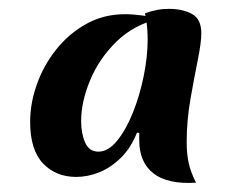

<svg xmlns="http://www.w3.org/2000/svg" viewBox="-20 -841 538 433"><path d="M289 -542Q275 -507 252.5 -485Q230 -463 204 -452.5Q178 -442 152 -442Q106 -442 77 -472.5Q48 -503 48 -566Q48 -608 63 -650.5Q78 -693 106.5 -729Q135 -765 174.5 -787Q214 -809 262 -809Q280 -809 301.5 -806Q323 -803 339 -799Q281 -785 242 -746.5Q203 -708 183 -659.5Q163 -611 163 -568Q163 -540 172 -519.5Q181 -499 202 -499Q224 -499 244 -523.5Q264 -548 279.5 -586.5Q295 -625 304 -669Q313 -713 313 -752Q313 -763 312 -777.5Q311 -792 307 -811Q321 -816 333.5 -818.5Q346 -821 361 -821Q392 -821 413 -809.5Q434 -798 434 -766Q434 -745 426 -705.5Q418 -666 409.5 -617.5Q401 -569 401 -521Q401 -494 405.5 -473.5Q410 -453 422 -429Q358 -425 326 -450Q294 -475 294 -525Q294 -531 294 -535.5Q294 -540 294 -541Z"/></svg>

Font: Merienda
Style: Bold
Weight: 700
Designer: Eduardo Rodriguez Tunni
Foundry: Eduardo Rodriguez Tunni
Version: Version 2.001